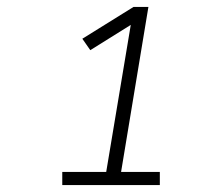

<svg xmlns="http://www.w3.org/2000/svg" viewBox="-20 -858 640 555"><path d="M160 -323V-361H287L358 -786L241 -713L218 -746L366 -838H409L330 -361H442V-323Z"/></svg>

Font: Iosevka Slab XLtExObl
Style: Regular
Weight: 200
Width: 7
Italic angle: -9°
Monospace: yes
Designer: Belleve Invis
Foundry: Belleve Invis
Version: Version 11.1.1; ttfautohint (v1.8.3)